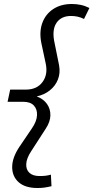

<svg xmlns="http://www.w3.org/2000/svg" viewBox="-20 -730 468 962"><path d="M168 212Q106 212 73.5 183Q41 154 41 107Q41 60 77 6L140 -87Q164 -122 165.5 -152.5Q167 -183 149.5 -201.5Q132 -220 96 -220H18L31 -281H109Q165 -281 193 -319Q221 -357 209 -412L187 -515Q176 -571 192 -615Q208 -659 246.5 -684.5Q285 -710 340 -710Q363 -710 384.5 -705.5Q406 -701 428 -690L401 -635Q385 -643 369 -646.5Q353 -650 336 -650Q288 -650 264.5 -617.5Q241 -585 251 -527L276 -403Q283 -365 270.5 -332.5Q258 -300 230 -277.5Q202 -255 164 -247Q198 -234 215.5 -209Q233 -184 232.5 -152Q232 -120 209 -85L136 28Q113 63 111.5 91.5Q110 120 127.5 136Q145 152 178 152Q196 152 208.5 150.5Q221 149 235 145L238 203Q216 208 201.5 210Q187 212 168 212Z"/></svg>

Font: Red Hat Display VF
Style: Italic
Weight: 300
Italic angle: -12°
Designer: Pentagram, MCKL
Foundry: Pentagram, MCKL
Version: Version 1.023